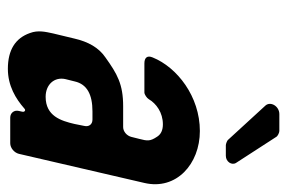

<svg xmlns="http://www.w3.org/2000/svg" viewBox="-141 -583 730 488"><g transform="rotate(90 224.0 -339.0)"><path d="M264 -31 262 -22C259 -10 267 0 279 0H344C356 0 368 -10 371 -22L445 -341C464 -422 397 -482 313 -482C225 -482 151 -424 126 -362C120 -348 127 -341 141 -341H215C220 -341 229 -347 232 -352C243 -371 266 -388 296 -388C311 -388 321 -383 327 -374C340 -355 338 -348 333 -328L328 -308C325 -296 314 -287 303 -287H250C194 -287 168 -272 126 -242C101 -225 86 -198 78 -163L65 -109C61 -90 56 -71 64 -50C77 -13 107 6 155 6C198 6 231 -14 256 -36C260 -40 265 -37 264 -31ZM263 -209H284C296 -209 303 -200 300 -188L295 -163C287 -129 275 -90 226 -90C195 -90 175 -112 181 -140L187 -164C194 -195 220 -209 263 -209ZM349 -548H376C391 -548 401 -563 394 -574L328 -676C326 -680 317 -684 313 -684H270C250 -684 237 -662 248 -649L336 -553C338 -551 346 -548 349 -548Z"/></g></svg>

Font: DIN Rundschrift
Style: MittelKursiv
Weight: 400
Version: Version 1.027